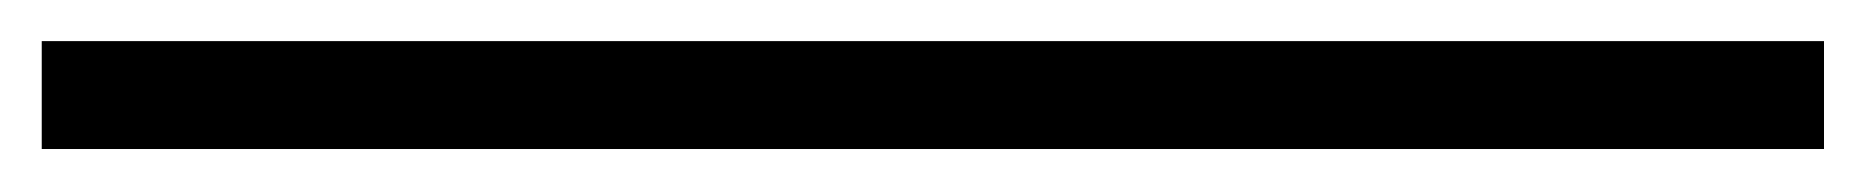

<svg xmlns="http://www.w3.org/2000/svg" viewBox="-20 78 894 92"><path d="M0 149.4V97.7H854V149.4Z"/></svg>

Font: Elstob 10pt SemiBold
Style: Regular
Weight: 600
Designer: Peter S. Baker
Version: Version 1.015